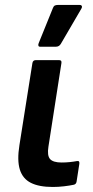

<svg xmlns="http://www.w3.org/2000/svg" viewBox="-20 -731 369 763"><path d="M189.9 12Q135.2 12 102.7 -4.4Q70.2 -20.7 58.8 -57.3Q47.5 -93.9 57.2 -154.1L108.8 -480.4Q110.8 -492.1 122.5 -492.1H214.7Q226.1 -492.1 224.1 -480.4L172.5 -148.4Q166.8 -112.8 178.9 -99Q191.1 -85.2 225 -85.2Q240.7 -85.2 256.8 -86.8Q273 -88.5 285.6 -90.9Q297 -93.2 295.3 -80.2L284.3 -9.1Q282.6 1.3 272.6 3.3Q257.2 6.6 234.6 9.3Q212 12 189.9 12ZM139.7 -545.3Q133.7 -545.3 132.6 -549.5Q131.4 -553.7 133.7 -559.4L190.5 -699.6Q193.2 -706.7 197.9 -709Q202.6 -711.3 209.3 -711.3H296.9Q303.5 -711.3 305.2 -706.7Q306.9 -702 303.2 -696.3L221.9 -557Q215.2 -545.3 201.8 -545.3Z"/></svg>

Font: Sofia Sans Hairline
Style: Italic
Weight: 1
Italic angle: -9°
Designer: Botio Nikoltchev, Ani Petrova
Foundry: lettersoup
Version: Version 4.102